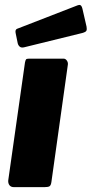

<svg xmlns="http://www.w3.org/2000/svg" viewBox="-20 -772 378 792"><path d="M192 -21Q190 -7 184 -3.5Q178 0 162 0H38Q25 0 19 -8Q13 -16 14 -28L83 -514Q85 -524 87.5 -527Q90 -530 99 -530H243Q250 -530 255.5 -522.5Q261 -515 260 -506ZM320 -736 337 -662Q339 -651 336.5 -645.5Q334 -640 320 -636L80 -577Q68 -574 61.5 -579.5Q55 -585 53 -594L45 -633Q41 -649 50 -653L300 -750Q307 -753 312 -750.5Q317 -748 320 -736Z"/></svg>

Font: Libre Franklin ExtraBold
Style: Italic
Weight: 800
Italic angle: -8°
Designer: Pablo Impallari, Rodrigo Fuenzalida, Nhung Nguyen
Foundry: Impallari Type
Version: Version 3.000